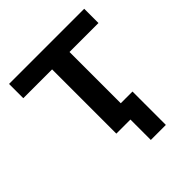

<svg xmlns="http://www.w3.org/2000/svg" viewBox="-175 -612 858 858"><g transform="rotate(-45 254.0 -183.5)"><path d="M288 129V0H199V-406H17V-496H492V-406H309V-82H383V129Z"/></g></svg>

Font: Nunito Sans 8pt SemiBold
Style: Regular
Weight: 600
Version: Version 3.101;gftools[0.9.27]